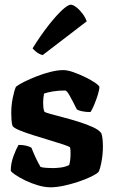

<svg xmlns="http://www.w3.org/2000/svg" viewBox="-20 -799 493 819"><path d="M196 0Q171 0 142 -8.5Q113 -17 87.5 -29.5Q62 -42 45 -53.5Q28 -65 26 -71Q26 -102 37.5 -133Q49 -164 59 -181Q79 -181 93.5 -177Q108 -173 114 -169Q120 -153 131.5 -128Q143 -103 153 -87Q161 -84 178.5 -83Q196 -82 205 -82Q221 -82 240 -84.5Q259 -87 275 -95Q281 -114 281 -146Q281 -160 279 -170Q276 -174 252 -182Q228 -190 193 -200.5Q158 -211 123 -222Q88 -233 62.5 -243.5Q37 -254 33 -263Q30 -272 29 -288.5Q28 -305 28 -318Q28 -348 34 -379.5Q40 -411 48 -429Q59 -438 83 -450Q107 -462 136.5 -473.5Q166 -485 196 -492.5Q226 -500 250 -500Q268 -500 293.5 -491Q319 -482 344.5 -469.5Q370 -457 387 -445Q404 -433 404 -428Q404 -417 397.5 -395.5Q391 -374 382 -352.5Q373 -331 366 -321Q345 -321 329.5 -324.5Q314 -328 308 -332Q291 -366 278 -389.5Q265 -413 258 -413Q229 -413 205.5 -409Q182 -405 168 -400Q166 -391 165 -381Q164 -371 164 -361Q164 -351 165 -341Q166 -331 169 -323Q173 -319 195 -313Q217 -307 249.5 -298.5Q282 -290 315.5 -279.5Q349 -269 375.5 -257Q402 -245 412 -231Q416 -221 417.5 -205Q419 -189 419 -174Q419 -142 413 -109.5Q407 -77 400 -65Q389 -55 365.5 -44Q342 -33 312 -23Q282 -13 251 -6.5Q220 0 196 0ZM162 -564Q147 -568 135.5 -577Q124 -586 119 -593Q154 -649 187 -691Q220 -733 245 -756Q270 -779 282 -779Q291 -779 305 -768.5Q319 -758 331.5 -741.5Q344 -725 350 -708Z"/></svg>

Font: Texturina 72pt ExtraBold
Style: Regular
Weight: 800
Designer: Guillermo Torres Carreño
Foundry: Omnibus-Type
Version: Version 1.002; ttfautohint (v1.8.3)